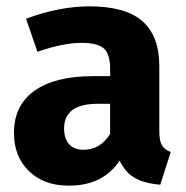

<svg xmlns="http://www.w3.org/2000/svg" viewBox="-20 -568 586 605"><path d="M482 -154Q482 -124 490.5 -110Q499 -96 518 -89L485 14Q436 10 405.5 -7Q375 -24 357 -62Q305 17 197 17Q118 17 71 -29Q24 -75 24 -149Q24 -236 88.5 -282Q153 -328 273 -328H327V-351Q327 -398 307 -415.5Q287 -433 237 -433Q180 -433 98 -405L62 -509Q167 -548 262 -548Q376 -548 429 -501Q482 -454 482 -360ZM243 -96Q296 -96 327 -146V-241H288Q182 -241 182 -163Q182 -131 198 -113.5Q214 -96 243 -96Z"/></svg>

Font: Fira Sans
Style: Bold
Weight: 700
Designer: bBox Type GmbH & Carrois Corporate GbR & Edenspiekermann AG
Foundry: bBox Type GmbH & Carrois Corporate GbR & Edenspiekermann AG
Version: Version 4.301;PS 004.301;hotconv 1.0.88;makeotf.lib2.5.64775